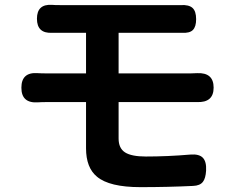

<svg xmlns="http://www.w3.org/2000/svg" viewBox="-20 -742 970 790"><path d="M558 28Q430 28 379 -15Q334 -52 334 -132V-322H174Q151 -322 137 -321Q68 -316 68 -381Q68 -446 135 -441Q149 -440 174 -440H334V-607H227Q211 -607 194 -607Q132 -604 132 -665Q132 -726 194 -722Q204 -721 227 -721H463H699Q712 -721 724 -721Q757 -723 772 -709.5Q787 -696 787 -663Q787 -632 773.5 -618.5Q760 -605 728 -607Q714 -607 699 -607H468V-440H764Q780 -440 791 -441Q859 -444 859 -381.5Q859 -319 790 -322Q779 -322 767 -322H468V-172Q468 -132 494.5 -115Q521 -98 580 -98Q669 -98 763 -106Q799 -109 814.5 -93Q830 -77 828 -40Q826 -8 815 6Q803 22 774 23Q669 28 558 28Z"/></svg>

Font: GenSenRounded JP B
Style: Regular
Weight: 700
Version: Version 1.501;PS 1;hotconv 16.6.51;makeotf.lib2.5.65220